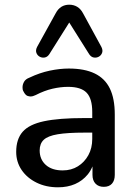

<svg xmlns="http://www.w3.org/2000/svg" viewBox="-20 -789 577 818"><path d="M227 9Q176 9 135.5 -11Q95 -31 72 -65Q49 -99 49 -142Q49 -196 76.5 -227.5Q104 -259 167.5 -272.5Q231 -286 339 -286H373V-312Q373 -369 349 -394Q325 -419 270 -419Q238 -419 203.5 -411Q169 -403 132 -384Q120 -378 110 -378Q106 -378 98.5 -380Q91 -382 84 -392.5Q77 -403 76.5 -409.5Q76 -416 76 -417Q76 -429 82.5 -440.5Q89 -452 105 -458Q149 -479 192 -488Q235 -497 273 -497Q340 -497 383.5 -476Q427 -455 448 -412Q469 -369 469 -301V-44Q469 -20 457 -6.5Q445 7 422 7Q400 7 387 -6.5Q374 -20 374 -44V-80Q366 -61 354 -46Q332 -19 300 -5Q268 9 227 9ZM226 -217Q184 -210 166.5 -193.5Q149 -177 149 -148Q149 -110 175 -86.5Q201 -63 247 -63Q284 -63 312 -80.5Q340 -98 356.5 -128Q373 -158 373 -197V-224H340Q268 -224 226 -217ZM412 -589Q419 -575 415 -564Q411 -553 401 -547.5Q391 -542 379.5 -544Q368 -546 360 -558L275 -693L190 -558Q182 -546 170.5 -544Q159 -542 149 -547.5Q139 -553 135 -564Q131 -575 138 -589L217 -732Q227 -751 241.5 -760Q256 -769 275 -769Q294 -769 309 -760Q324 -751 334 -732Z"/></svg>

Font: Nunito SemiBold
Style: Regular
Weight: 600
Designer: Vernon Adams
Foundry: Vernon Adams
Version: Version 3.602